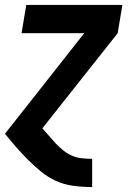

<svg xmlns="http://www.w3.org/2000/svg" viewBox="-20 -540 540 775"><path d="M351 215Q313 215 275.5 210Q238 205 205.5 190Q173 175 145.5 152.5Q118 130 93 105Q68 80 45 53.5Q22 27 0 0L320 -406H67L86 -520H474L455 -406L151 -22Q165 -7 178 8.5Q191 24 204.5 38.5Q218 53 234 66Q250 79 268.5 87.5Q287 96 308 98.5Q329 101 351 101H352V215Z"/></svg>

Font: Iosevka Heavy Oblique
Style: Regular
Weight: 900
Italic angle: -9°
Monospace: yes
Designer: Belleve Invis
Foundry: Belleve Invis
Version: Version 32.5.0; ttfautohint (v1.8.4)